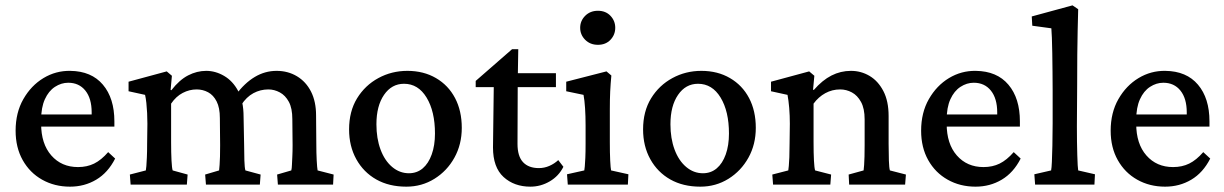

<svg xmlns="http://www.w3.org/2000/svg" viewBox="-20 -699 4634 727"><path d="M245.1 7.8Q186.5 7.8 139.6 -18.6Q92.8 -44.9 65.9 -92.8Q39.1 -140.6 39.1 -204.1Q39.1 -272.5 68.4 -323.7Q97.7 -375 144.5 -403.3Q191.4 -431.6 246.1 -430.7Q326.2 -429.7 369.6 -378.4Q413.1 -327.1 413.1 -239.3V-219.7H119.1V-265.6H339.8L327.1 -249V-273.4Q327.1 -326.2 303.2 -356Q279.3 -385.7 238.3 -385.7Q211.9 -385.7 188 -370.1Q164.1 -354.5 149.9 -323.2Q135.7 -292 135.7 -245.1V-230.5Q135.7 -154.3 174.3 -110.4Q212.9 -66.4 275.4 -66.4Q309.6 -66.4 336.4 -79.6Q363.3 -92.8 389.6 -123L416 -98.6Q388.7 -44.9 344.2 -18.6Q299.8 7.8 245.1 7.8Z M474.6 0 471.7 -38.1 532.2 -53.7Q533.2 -58.6 534.2 -70.3Q535.2 -82 536.1 -103Q537.1 -124 537.1 -155.3L538.1 -230.5Q538.1 -251 537.1 -271Q536.1 -291 534.2 -309.1Q532.2 -327.1 529.3 -339.8L466.8 -353.5V-389.6L611.3 -428.7L630.9 -412.1L626 -358.4L628.9 -357.4Q659.2 -396.5 692.4 -413.6Q725.6 -430.7 760.7 -430.7Q795.9 -430.7 828.6 -411.6Q861.3 -392.6 881.8 -354.5Q902.3 -316.4 902.3 -256.8L904.3 -154.3Q904.3 -120.1 905.3 -91.8Q906.2 -63.5 909.2 -53.7L966.8 -38.1L963.9 0H759.8L756.8 -38.1L809.6 -53.7Q810.5 -61.5 811.5 -74.7Q812.5 -87.9 813 -106.4Q813.5 -125 813.5 -149.4L812.5 -252Q812.5 -291 800.3 -314.9Q788.1 -338.9 768.1 -349.6Q748 -360.4 724.6 -360.4Q697.3 -360.4 671.9 -347.2Q646.5 -334 627.9 -306.6V-161.1Q627.9 -120.1 629.4 -91.3Q630.9 -62.5 633.8 -53.7L690.4 -38.1L687.5 0ZM1032.2 0 1029.3 -38.1 1083 -53.7Q1085 -61.5 1085.4 -74.7Q1085.9 -87.9 1086.9 -106.4Q1087.9 -125 1087.9 -149.4L1086.9 -248Q1086.9 -289.1 1073.7 -313.5Q1060.5 -337.9 1039.6 -349.1Q1018.6 -360.4 996.1 -360.4Q965.8 -360.4 939.5 -346.2Q913.1 -332 893.6 -301.8L872.1 -338.9Q906.2 -384.8 944.8 -407.7Q983.4 -430.7 1027.3 -430.7Q1070.3 -430.7 1104.5 -410.2Q1138.7 -389.6 1157.7 -352.1Q1176.8 -314.5 1176.8 -261.7L1177.7 -154.3Q1177.7 -120.1 1179.2 -91.8Q1180.7 -63.5 1182.6 -53.7L1243.2 -38.1L1241.2 0Z M1518.6 7.8Q1453.1 7.8 1404.8 -19.5Q1356.4 -46.9 1329.1 -96.2Q1301.8 -145.5 1301.8 -209Q1301.8 -277.3 1332 -326.7Q1362.3 -376 1412.6 -403.3Q1462.9 -430.7 1522.5 -430.7Q1584 -430.7 1630.9 -403.3Q1677.7 -376 1703.1 -327.6Q1728.5 -279.3 1728.5 -214.8Q1728.5 -152.3 1700.7 -102.1Q1672.9 -51.8 1625 -22Q1577.1 7.8 1518.6 7.8ZM1528.3 -43Q1558.6 -43 1580.6 -61.5Q1602.5 -80.1 1614.7 -114.3Q1627 -148.4 1627 -193.4Q1627 -277.3 1595.2 -329.6Q1563.5 -381.8 1509.8 -381.8Q1462.9 -381.8 1434.1 -339.8Q1405.3 -297.9 1405.3 -228.5Q1405.3 -174.8 1420.9 -132.8Q1436.5 -90.8 1464.8 -66.9Q1493.2 -43 1528.3 -43Z M2113.3 -67.4Q2095.7 -32.2 2061.5 -12.2Q2027.3 7.8 1988.3 7.8Q1926.8 7.8 1886.7 -28.8Q1846.7 -65.4 1846.7 -140.6L1849.6 -369.1H1781.2V-392.6L1918.9 -512.7H1942.4L1940.4 -392.6L1939.5 -154.3Q1939.5 -107.4 1960.4 -85Q1981.4 -62.5 2020.5 -62.5Q2041 -62.5 2060.1 -70.8Q2079.1 -79.1 2093.8 -92.8ZM1898.4 -369.1V-421.9H2085V-369.1Z M2129.9 0 2127 -39.1 2192.4 -53.7Q2193.4 -57.6 2194.3 -68.8Q2195.3 -80.1 2196.3 -101.1Q2197.3 -122.1 2197.3 -155.3V-224.6Q2197.3 -259.8 2195.3 -289.6Q2193.4 -319.3 2189.5 -339.8L2124 -353.5V-389.6L2276.4 -428.7L2294.9 -413.1Q2292 -382.8 2290.5 -353Q2289.1 -323.2 2289.1 -284.2V-161.1Q2289.1 -120.1 2290.5 -90.8Q2292 -61.5 2293.9 -53.7L2359.4 -39.1L2357.4 0ZM2244.1 -529.3Q2214.8 -529.3 2195.8 -548.3Q2176.8 -567.4 2176.8 -593.8Q2176.8 -620.1 2195.8 -639.2Q2214.8 -658.2 2244.1 -658.2Q2273.4 -658.2 2291.5 -639.2Q2309.6 -620.1 2309.6 -593.8Q2309.6 -567.4 2291.5 -548.3Q2273.4 -529.3 2244.1 -529.3Z M2631.8 7.8Q2566.4 7.8 2518.1 -19.5Q2469.7 -46.9 2442.4 -96.2Q2415 -145.5 2415 -209Q2415 -277.3 2445.3 -326.7Q2475.6 -376 2525.9 -403.3Q2576.2 -430.7 2635.7 -430.7Q2697.3 -430.7 2744.1 -403.3Q2791 -376 2816.4 -327.6Q2841.8 -279.3 2841.8 -214.8Q2841.8 -152.3 2814 -102.1Q2786.1 -51.8 2738.3 -22Q2690.4 7.8 2631.8 7.8ZM2641.6 -43Q2671.9 -43 2693.8 -61.5Q2715.8 -80.1 2728 -114.3Q2740.2 -148.4 2740.2 -193.4Q2740.2 -277.3 2708.5 -329.6Q2676.8 -381.8 2623 -381.8Q2576.2 -381.8 2547.4 -339.8Q2518.6 -297.9 2518.6 -228.5Q2518.6 -174.8 2534.2 -132.8Q2549.8 -90.8 2578.1 -66.9Q2606.4 -43 2641.6 -43Z M2907.2 0 2904.3 -38.1 2964.8 -53.7Q2965.8 -58.6 2966.8 -70.8Q2967.8 -83 2968.8 -103.5Q2969.7 -124 2969.7 -155.3L2970.7 -230.5Q2970.7 -261.7 2968.3 -290.5Q2965.8 -319.3 2961.9 -339.8L2899.4 -353.5V-389.6L3043.9 -428.7L3063.5 -412.1L3058.6 -359.4L3061.5 -358.4Q3093.8 -395.5 3128.4 -413.1Q3163.1 -430.7 3202.1 -430.7Q3240.2 -430.7 3272.5 -411.6Q3304.7 -392.6 3324.7 -354.5Q3344.7 -316.4 3344.7 -259.8V-154.3Q3344.7 -120.1 3345.7 -91.3Q3346.7 -62.5 3349.6 -53.7L3410.2 -38.1L3407.2 0H3195.3L3193.4 -38.1L3250 -53.7Q3251 -61.5 3252 -74.7Q3252.9 -87.9 3253.4 -106.4Q3253.9 -125 3253.9 -149.4V-247.1Q3253.9 -288.1 3240.2 -313Q3226.6 -337.9 3205.6 -349.1Q3184.6 -360.4 3161.1 -360.4Q3130.9 -360.4 3105 -346.2Q3079.1 -332 3060.5 -306.6V-161.1Q3060.5 -119.1 3062 -90.8Q3063.5 -62.5 3066.4 -53.7L3127 -38.1L3124 0Z M3673.8 7.8Q3615.2 7.8 3568.4 -18.6Q3521.5 -44.9 3494.6 -92.8Q3467.8 -140.6 3467.8 -204.1Q3467.8 -272.5 3497.1 -323.7Q3526.4 -375 3573.2 -403.3Q3620.1 -431.6 3674.8 -430.7Q3754.9 -429.7 3798.3 -378.4Q3841.8 -327.1 3841.8 -239.3V-219.7H3547.9V-265.6H3768.6L3755.9 -249V-273.4Q3755.9 -326.2 3731.9 -356Q3708 -385.7 3667 -385.7Q3640.6 -385.7 3616.7 -370.1Q3592.8 -354.5 3578.6 -323.2Q3564.5 -292 3564.5 -245.1V-230.5Q3564.5 -154.3 3603 -110.4Q3641.6 -66.4 3704.1 -66.4Q3738.3 -66.4 3765.1 -79.6Q3792 -92.8 3818.4 -123L3844.7 -98.6Q3817.4 -44.9 3772.9 -18.6Q3728.5 7.8 3673.8 7.8Z M3899.4 0 3896.5 -39.1 3960 -53.7Q3961.9 -62.5 3962.9 -86.4Q3963.9 -110.4 3964.8 -147.5Q3965.8 -184.6 3965.8 -231.4V-354.5Q3965.8 -389.6 3965.3 -427.2Q3964.8 -464.8 3964.4 -498Q3963.9 -531.2 3962.9 -556.2Q3961.9 -581.1 3960.9 -591.8L3888.7 -601.6L3886.7 -636.7L4041 -678.7L4062.5 -664.1Q4061.5 -623 4060.5 -582.5Q4059.6 -542 4059.1 -492.7Q4058.6 -443.4 4058.6 -373L4057.6 -220.7Q4057.6 -159.2 4059.1 -111.8Q4060.5 -64.5 4062.5 -53.7L4126 -39.1L4124 0Z M4391.6 7.8Q4333 7.8 4286.1 -18.6Q4239.3 -44.9 4212.4 -92.8Q4185.5 -140.6 4185.5 -204.1Q4185.5 -272.5 4214.8 -323.7Q4244.1 -375 4291 -403.3Q4337.9 -431.6 4392.6 -430.7Q4472.7 -429.7 4516.1 -378.4Q4559.6 -327.1 4559.6 -239.3V-219.7H4265.6V-265.6H4486.3L4473.6 -249V-273.4Q4473.6 -326.2 4449.7 -356Q4425.8 -385.7 4384.8 -385.7Q4358.4 -385.7 4334.5 -370.1Q4310.5 -354.5 4296.4 -323.2Q4282.2 -292 4282.2 -245.1V-230.5Q4282.2 -154.3 4320.8 -110.4Q4359.4 -66.4 4421.9 -66.4Q4456.1 -66.4 4482.9 -79.6Q4509.8 -92.8 4536.1 -123L4562.5 -98.6Q4535.2 -44.9 4490.7 -18.6Q4446.3 7.8 4391.6 7.8Z"/></svg>

Font: Crimson Pro Medium
Style: Regular
Weight: 500
Designer: Jacques Le Bailly
Foundry: Baron von Fonthausen
Version: Version 1.003